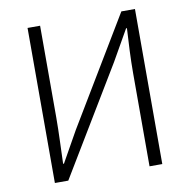

<svg xmlns="http://www.w3.org/2000/svg" viewBox="-81 -809 879 889"><g transform="rotate(-10 358.5 -364.5)"><path d="M106 0H169L473 -504L555 -648H559C555 -578 551 -509 551 -437V0H611V-729H547L244 -225L163 -81H159C161 -152 165 -226 165 -297V-729H106Z"/></g></svg>

Font: Noto Sans HK Light
Style: Regular
Weight: 300
Designer: Ryoko NISHIZUKA 西塚涼子 (kana, bopomofo & ideographs); Paul D. Hunt (Latin, Greek & Cyrillic); Sandoll Communications 산돌커뮤니
Foundry: Adobe
Version: Version 2.004;hotconv 1.0.118;makeotfexe 2.5.65603